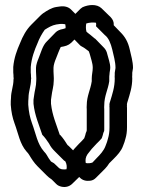

<svg xmlns="http://www.w3.org/2000/svg" viewBox="-20 -730 574 768"><path d="M418 -433C418 -441 421 -451 421 -459C421 -478 413 -497 409 -514C407 -524 402 -533 396 -539L361 -575C360 -576 360 -575 359 -576L341 -591C335 -595 330 -600 326 -603C323 -613 323 -625 325 -636C337 -640 353 -641 364 -639C365 -635 365 -630 364 -625L399 -590C415 -578 423 -556 429 -532C434 -509 442 -484 442 -458C441 -451 440 -445 439 -439V-430C438 -426 439 -421 439 -416C439 -381 429 -353 421 -326C420 -322 418 -318 418 -315C417 -313 418 -311 418 -310C418 -307 417 -303 418 -299V-221C418 -204 416 -189 412 -176L408 -162L402 -146C395 -127 380 -111 367 -98L350 -80C343 -77 331 -76 323 -78C321 -90 322 -101 330 -113C341 -128 352 -141 365 -154L378 -167C382 -171 384 -174 387 -177L391 -189C392 -195 394 -201 397 -207C397 -208 396 -210 397 -211V-293C396 -298 397 -304 397 -309C397 -346 412 -371 417 -405V-416C417 -423 417 -428 418 -433ZM347 -416V-405C342 -371 327 -346 327 -309C327 -304 326 -298 327 -293V-211C326 -210 327 -208 327 -207C324 -201 322 -195 321 -189L317 -177C314 -174 312 -171 308 -167L295 -154C282 -141 271 -128 260 -113C246 -92 251 -69 265 -55L300 -19C310 -9 324 -5 340 -7C350 -8 357 -12 364 -19L365 -20L400 -55C407 -62 411 -68 417 -77L435 -95C449 -109 465 -126 472 -146L478 -162L482 -176C486 -189 488 -204 488 -221V-299C487 -303 488 -307 488 -310C488 -311 487 -313 488 -315C488 -318 490 -322 491 -326C499 -353 509 -381 509 -416C509 -421 508 -426 509 -430V-439C510 -445 511 -451 512 -458C512 -484 504 -509 499 -532C492 -563 480 -583 462 -601L461 -602L435 -629C436 -643 431 -652 423 -661L422 -662L386 -697C367 -715 334 -712 310 -701C307 -699 304 -697 302 -695L267 -660C249 -642 247 -604 265 -585L266 -584L301 -548C303 -546 306 -545 309 -543C319 -538 325 -532 335 -525C336 -522 338 -518 339 -514C343 -497 351 -478 351 -459C351 -444 347 -432 347 -416ZM203 -601 168 -565C150 -548 144 -520 134 -496C130 -487 124 -470 124 -459V-444C124 -432 126 -420 125 -407C125 -385 118 -365 116 -345L114 -331V-315C119 -268 136 -231 149 -191C159 -181 169 -167 176 -156C184 -141 189 -135 201 -123L236 -88C238 -87 240 -85 241 -85C247 -75 248 -62 246 -53C240 -52 234 -52 227 -53C223 -54 219 -56 217 -57L196 -77C192 -79 187 -82 184 -84C177 -93 172 -101 167 -110C164 -115 161 -119 156 -124C129 -155 124 -194 108 -237C100 -259 95 -282 93 -311C93 -322 93 -331 94 -338C94 -365 104 -385 104 -412C105 -415 105 -419 104 -422C104 -427 104 -433 103 -440V-462C106 -498 118 -530 130 -557C137 -576 148 -596 159 -611C173 -620 188 -629 205 -632L219 -634C227 -635 235 -634 241 -633C242 -629 243 -621 242 -617C238 -616 235 -615 232 -614C219 -612 209 -607 203 -601ZM194 -444V-459C194 -470 200 -487 204 -496C210 -511 216 -528 223 -542C241 -545 253 -548 265 -559L266 -560L301 -595C310 -604 314 -616 312 -631C311 -641 308 -649 301 -656H300L264 -692C254 -702 238 -707 219 -704L205 -702C186 -699 169 -688 154 -678C150 -675 147 -673 142 -668L141 -667L105 -631C85 -611 71 -585 60 -557C48 -530 36 -498 33 -462V-440C34 -433 34 -427 34 -422C35 -419 35 -415 34 -412C34 -385 24 -365 24 -338C23 -331 23 -322 23 -311C25 -282 30 -259 38 -237C54 -194 59 -155 86 -124C91 -119 94 -115 97 -110C106 -95 116 -79 130 -65L131 -64L166 -29C173 -22 178 -18 187 -12L205 6C211 12 218 15 227 17C243 20 257 16 268 6L269 5L305 -30C319 -44 323 -67 310 -87C304 -95 300 -101 294 -107L259 -142C256 -145 253 -148 250 -150C242 -163 232 -178 221 -190C220 -191 219 -190 219 -191C206 -231 189 -268 184 -315V-331L186 -345C188 -365 195 -385 195 -407C196 -420 194 -432 194 -444Z"/></svg>

Font: Dictator
Style: Chalk
Weight: 500
Version: Version MIL.1277